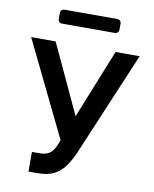

<svg xmlns="http://www.w3.org/2000/svg" viewBox="-98 -982 852 1065"><g transform="rotate(10 328.0 -449.5)"><path d="M136.7 -100.9H178.3Q206.3 -100.9 224.4 -109Q242.5 -117.2 253.7 -132.5Q264.9 -147.7 272.4 -168L282 -192.5L22 -727.3H159.8L340.9 -338.1L497.5 -727.3H633.2L382.5 -134.2Q365.1 -95.9 342.3 -63Q319.6 -30.2 283.2 -10.1Q246.8 9.9 188.6 9.9H136.7ZM476.2 -909.1H176.1Q167.6 -909.1 161.6 -903.1Q155.5 -897 155.5 -888.5V-851.2Q155.5 -842.7 161.6 -836.6Q167.6 -830.6 176.1 -830.6H476.2Q484.7 -830.6 490.9 -836.6Q497.2 -842.7 497.2 -851.2V-888.5Q497.2 -897 490.9 -903.1Q484.7 -909.1 476.2 -909.1Z"/></g></svg>

Font: DeltaSans SemiBold
Style: Regular
Weight: 600
Designer: Rasmus Andersson
Foundry: rsms
Version: Version 3.012